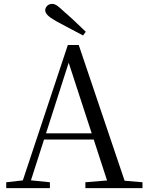

<svg xmlns="http://www.w3.org/2000/svg" viewBox="-20 -965 758 985"><path d="M420 -802 406 -783Q371 -802 336.5 -820Q302 -838 267 -857Q237 -874 224.5 -887Q212 -900 212 -912Q212 -925 222 -935Q232 -945 248 -945Q260 -945 273 -936Q286 -927 309 -905Q336 -882 364 -855.5Q392 -829 420 -802ZM12 0V-30L110 -41H127L236 -30V0ZM84 0 328 -734H384L632 0H542L322 -675H342L338 -661L126 0ZM192 -249 196 -281H500L504 -249ZM418 0V-30L552 -41H581L711 -30V0Z"/></svg>

Font: Noto Serif TC
Style: Regular
Weight: 400
Designer: Ryoko NISHIZUKA  (kana & ideographs); Frank Grießhammer (Latin, Greek & Cyrillic); Wenlong ZHANG  (bopomofo); Sandoll Co
Foundry: Adobe
Version: Version 2.003-H1;hotconv 1.1.1;makeotfexe 2.6.0